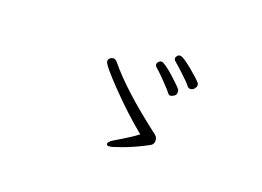

<svg xmlns="http://www.w3.org/2000/svg" viewBox="-78 -826 1156 848"><g transform="rotate(20 500.0 -402.0)"><path d="M644 -644Q663 -644 738 -577Q753 -563 757 -558Q761 -553 761 -546Q761 -539 753.5 -530Q746 -521 736.5 -521Q727 -521 722 -527Q711 -542 677 -573.5Q643 -605 634.5 -611.5Q626 -618 626 -625Q626 -632 631.5 -638Q637 -644 644 -644ZM636 -550Q655 -533 669.5 -518.5Q684 -504 686.5 -500Q689 -496 689 -486Q689 -476 679.5 -469.5Q670 -463 662.5 -463Q655 -463 649.5 -471.5Q644 -480 611 -514Q578 -548 567.5 -556Q557 -564 557 -571.5Q557 -579 563 -585Q569 -591 576 -591Q583 -591 600 -579Q617 -567 636 -550ZM597 -257Q520 -319 434.5 -407Q349 -495 349 -511Q349 -520 356 -526Q363 -532 371.5 -532Q380 -532 388 -524Q473 -419 657 -279Q670 -269 670 -252.5Q670 -236 655 -228Q599 -198 548 -179Q497 -160 485 -160Q473 -160 473 -168Q473 -178 496 -192Q566 -233 597 -257Z"/></g></svg>

Font: ToneOZ-Pinyin-WenKai-Light
Style: Light
Weight: 300
Designer: Fontworks Inc.
Foundry: ToneOZ
Version: Version 0.240331